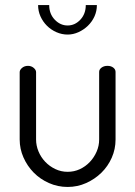

<svg xmlns="http://www.w3.org/2000/svg" viewBox="-20 -734 536 761"><path d="M248 7Q209 7 174 -8.5Q139 -24 113.5 -50Q88 -76 73 -110Q58 -144 58 -181V-448Q58 -457 67.5 -465Q77 -473 91 -473Q104 -473 113.5 -465Q123 -457 123 -448V-181Q123 -157 132.5 -134Q142 -111 159 -93Q176 -75 199 -64Q222 -53 248 -53Q274 -53 296.5 -63.5Q319 -74 336 -92Q353 -110 363 -133Q373 -156 373 -181V-449Q373 -459 382.5 -466Q392 -473 406 -473Q420 -473 429 -466Q438 -459 438 -449V-181Q438 -143 423 -109Q408 -75 382 -49.5Q356 -24 321.5 -8.5Q287 7 248 7ZM364 -714Q364 -690 354.5 -669Q345 -648 328.5 -632Q312 -616 291 -606.5Q270 -597 248 -597Q225 -597 203.5 -606.5Q182 -616 166 -632Q150 -648 140.5 -669Q131 -690 131 -714H175Q175 -679 197 -656Q219 -633 248 -633Q277 -633 298.5 -656Q320 -679 320 -714Z"/></svg>

Font: AkaAcidDosis
Style: Regular
Weight: 400
Designer: Edgar Tolentino, Pablo Impallari, Igino Marini, Aka-Acid
Foundry: Edgar Tolentino, Pablo Impallari, Igino Marini, Cyberella
Version: Version 1.007